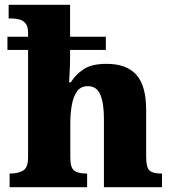

<svg xmlns="http://www.w3.org/2000/svg" viewBox="-20 -780 720 800"><path d="M20 0V-57H25Q55 -57 76 -69Q97 -81 97 -125V-572H11V-627H97V-644Q97 -670 86.5 -682.5Q76 -695 60.5 -699Q45 -703 30 -703H16V-760H272V-627H421V-572H272V-539Q272 -513 270.5 -486Q269 -459 268 -437H275Q294 -468 327.5 -491Q361 -514 424 -514Q507 -514 548 -468.5Q589 -423 589 -322V-128Q589 -82 603 -69.5Q617 -57 651 -57H655V0H413V-286Q413 -350 398 -385.5Q383 -421 346 -421Q316 -421 300.5 -398.5Q285 -376 279 -341Q273 -306 273 -268V-122Q273 -81 289.5 -69Q306 -57 339 -57H343V0Z"/></svg>

Font: Noto Serif Lao ExtraBold
Style: Regular
Weight: 800
Designer: Monotype Design Team
Foundry: Monotype Imaging Inc.
Version: Version 2.003; ttfautohint (v1.8.4.7-5d5b)